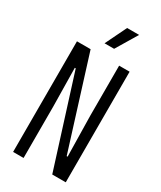

<svg xmlns="http://www.w3.org/2000/svg" viewBox="-231 -1017 920 1096"><g transform="rotate(30 229.0 -469.0)"><path d="M55 -729H145L332 -132H338L333 -399V-729H402V0H313L126 -592H120L124 -338V0H55ZM265 -938H344L260 -798H197Z"/></g></svg>

Font: Mona Sans Condensed
Style: Regular
Weight: 400
Width: 3
Designer: Deni Anggara
Foundry: GitHub
Version: Version 2.000